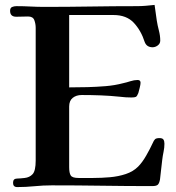

<svg xmlns="http://www.w3.org/2000/svg" viewBox="-20 -756 714 780"><path d="M648 -172Q648 -156 644.5 -139.5Q641 -123 639 -106Q637 -87 634.5 -67Q632 -47 630 -27Q627 -11 621 -5.5Q615 0 598 0Q496 0 394 -1.5Q292 -3 190 -3Q155 -3 120 0.5Q85 4 50 4Q33 4 33 -13Q33 -30 48 -30.5Q63 -31 80 -33Q100 -35 112.5 -48.5Q125 -62 125 -104V-643Q125 -659 119.5 -674Q114 -689 94 -689Q82 -689 70 -688.5Q58 -688 46 -688Q21 -688 21 -712Q21 -724 29 -727.5Q37 -731 47 -731Q76 -731 104 -729.5Q132 -728 160 -728Q254 -728 348 -729.5Q442 -731 536 -731Q554 -731 572 -732.5Q590 -734 608 -736Q610 -720 612.5 -704Q615 -688 617 -672Q620 -653 625.5 -632Q631 -611 631 -591Q631 -579 621 -571.5Q611 -564 600 -564Q576 -564 568 -585Q553 -632 523.5 -663.5Q494 -695 441 -695H261V-401Q299 -401 335.5 -402Q372 -403 409 -406Q446 -409 480 -418Q494 -421 509.5 -426Q525 -431 539 -431Q551 -431 551 -420Q551 -413 547.5 -399Q544 -385 542 -378Q537 -365 532 -362.5Q527 -360 514 -360Q490 -360 467 -363Q429 -367 390 -368.5Q351 -370 312 -370Q290 -370 275.5 -358.5Q261 -347 261 -323V-77Q261 -53 267.5 -43Q274 -33 299 -33Q326 -33 359 -33Q392 -33 426.5 -36Q461 -39 491 -49Q521 -59 541 -79Q558 -96 574 -124Q590 -152 600 -174Q605 -186 610 -190.5Q615 -195 628 -195Q640 -195 644 -189Q648 -183 648 -172Z"/></svg>

Font: Kaisei Tokumin
Style: Bold
Weight: 700
Designer: Font-Kai, 金井和夫
Foundry: KAZUO KANAI
Version: Version 5.003